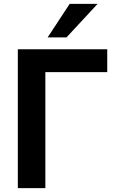

<svg xmlns="http://www.w3.org/2000/svg" viewBox="-20 -974 593 994"><path d="M72.3 0V-718.8H535.2V-600.6H214.8V0ZM226.6 -780.3 340.8 -954.1H485.4L324.2 -780.3Z"/></svg>

Font: Min Sans Bold
Style: Regular
Weight: 700
Designer: Jinseong-Kim, NotoSansCJK, Nunito
Foundry: Jinseong-Kim
Version: Version 1.400;Glyphs 3.1.2 (3151)